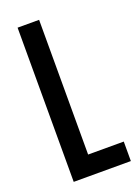

<svg xmlns="http://www.w3.org/2000/svg" viewBox="-134 -747 582 805"><g transform="rotate(-20 157.0 -344.0)"><path d="M51 0V-688H147V-87H306V0Z"/></g></svg>

Font: Saira ExtraCondensed SemiBold
Style: Regular
Weight: 600
Width: 2
Designer: Hector Gatti with collaboration of the Omnibus-Type team
Foundry: Omnibus-Type
Version: Version 1.101